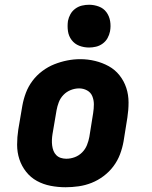

<svg xmlns="http://www.w3.org/2000/svg" viewBox="-20 -780 640 808"><path d="M256 8Q224 8 193 2Q162 -4 135.5 -18.5Q109 -33 90 -57Q71 -81 61.5 -110Q52 -139 52 -171Q52 -203 57 -235L74 -335Q79 -363 89 -389.5Q99 -416 116.5 -439.5Q134 -463 158 -481Q182 -499 208.5 -509.5Q235 -520 262.5 -525.5Q290 -531 318 -531Q350 -531 380.5 -523.5Q411 -516 437.5 -501.5Q464 -487 483 -463Q502 -439 511.5 -410Q521 -381 521 -349Q521 -317 516 -285L500 -185Q495 -157 485 -130.5Q475 -104 457.5 -80.5Q440 -57 416 -39Q392 -21 365.5 -10.5Q339 0 311 4Q283 8 256 8ZM259 -112Q277 -112 294.5 -118.5Q312 -125 325.5 -138.5Q339 -152 346 -169.5Q353 -187 356 -204L372 -304Q375 -323 375 -341Q375 -359 368.5 -375Q362 -391 346.5 -399.5Q331 -408 313 -408Q295 -408 277.5 -401Q260 -394 247 -380.5Q234 -367 227.5 -350Q221 -333 218 -316L201 -216Q199 -204 198.5 -191.5Q198 -179 199.5 -167.5Q201 -156 205 -145.5Q209 -135 217 -127Q225 -119 236 -115.5Q247 -112 259 -112ZM355 -580Q333 -580 313.5 -587.5Q294 -595 281.5 -611.5Q269 -628 266 -649Q263 -670 266 -692Q269 -707 276.5 -720.5Q284 -734 297 -743.5Q310 -753 325 -756.5Q340 -760 355 -760Q376 -760 396 -752.5Q416 -745 428 -728.5Q440 -712 443.5 -691Q447 -670 443 -648Q440 -633 432.5 -619.5Q425 -606 412 -596.5Q399 -587 384 -583.5Q369 -580 355 -580Z"/></svg>

Font: Iosevka Etoile Heavy Oblique
Style: Regular
Weight: 900
Italic angle: -9°
Designer: Belleve Invis
Foundry: Belleve Invis
Version: Version 15.5.2; ttfautohint (v1.8.4)